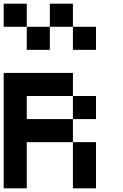

<svg xmlns="http://www.w3.org/2000/svg" viewBox="-20 -1020 665 1040"><path d="M125 -1000V-875H0V-1000ZM250 -875V-1000H375V-875ZM125 -750V-875H250V-750ZM375 -750V-875H500V-750ZM125 0H0V-625H375V-500H125V-375H375V-250H125ZM500 -375H375V-500H500ZM500 0H375V-250H500Z"/></svg>

Font: Tiny5
Style: Regular
Weight: 400
Designer: Stefan Schmidt
Foundry: Made with Bits'n'Picas by Kreative Software
Version: Version 1.002; ttfautohint (v1.8.4.7-5d5b)